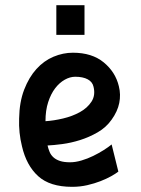

<svg xmlns="http://www.w3.org/2000/svg" viewBox="-20 -713 547 743"><path d="M198 -693H307V-578H198ZM438 -49Q428 -41 410 -31Q392 -21 369 -12Q346 -3 318 3.5Q290 10 259 10Q173 10 127.5 -31.5Q82 -73 65 -147Q52 -199 54 -254Q55 -318 73.5 -366Q92 -414 121 -446Q150 -478 187 -493.5Q224 -509 262 -509Q336 -509 381.5 -471.5Q427 -434 440 -379Q448 -347 441.5 -314.5Q435 -282 412 -250Q391 -220 358 -201Q325 -182 290 -171Q255 -160 221 -155.5Q187 -151 164 -150Q167 -137 172 -125Q177 -113 187 -104Q197 -95 212.5 -90Q228 -85 251 -85Q272 -85 295.5 -92Q319 -99 340.5 -109.5Q362 -120 381 -132Q400 -144 412 -154ZM271 -416Q251 -416 230.5 -404.5Q210 -393 193.5 -371.5Q177 -350 166.5 -318Q156 -286 156 -244Q188 -246 224 -254.5Q260 -263 289 -279Q318 -295 334 -319.5Q350 -344 342 -377Q338 -396 319.5 -406Q301 -416 271 -416Z"/></svg>

Font: Panefresco 750wt
Style: Regular
Weight: 750
Foundry: Campivisivi & Chank Co
Version: Version 1.000